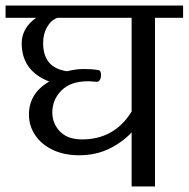

<svg xmlns="http://www.w3.org/2000/svg" viewBox="-33 -670 678 690"><path d="M625 -650V-606H524V0H440V-194Q406 -158 358.5 -135Q311 -112 251 -112Q198 -112 157.5 -131Q117 -150 94 -183.5Q71 -217 71 -258Q71 -335 144 -377Q45 -415 45 -515Q45 -542 58.5 -565.5Q72 -589 97 -606H-13V-650ZM440 -606H173Q150 -597 136 -572.5Q122 -548 122 -515Q122 -426 208 -414Q240 -422 269 -422Q297 -422 321 -418Q330 -417 330 -400Q330 -390 326 -383Q322 -376 315 -376Q310 -376 301.5 -377Q293 -378 283 -378Q221 -378 188 -345Q155 -312 155 -266Q155 -226 182.5 -197.5Q210 -169 262 -169Q378 -169 440 -269Z"/></svg>

Font: Kurale
Style: Regular
Weight: 400
Designer: Eduardo Rodriguez Tunni
Foundry: Eduardo Rodriguez Tunni
Version: Version 2.000